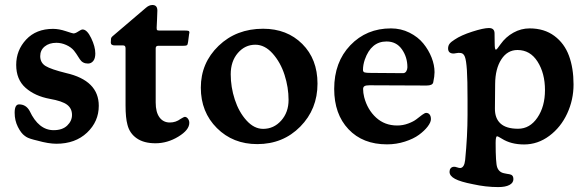

<svg xmlns="http://www.w3.org/2000/svg" viewBox="-20 -573 2389 781"><path d="M100.6 -121.6Q137.2 -43.5 198.2 -43.5Q233.9 -43.5 253.4 -62.3Q272.9 -81.1 272.9 -105.5Q272.9 -131.8 252.9 -147Q232.9 -162.1 182.6 -170.9Q122.1 -182.1 84 -215.8Q45.9 -249.5 45.9 -309.1Q45.9 -368.7 86.4 -412.1Q127 -455.6 195.8 -455.6Q219.7 -455.6 247.6 -446.3Q275.4 -437 278.8 -437Q286.6 -437 298.6 -445.1Q310.5 -453.1 315.9 -453.1Q334 -453.1 350.8 -418.2Q367.7 -383.3 367.7 -355.5Q367.7 -335 359.1 -324.7Q350.6 -314.5 337.9 -314.5Q315.9 -314.5 304.7 -332Q287.6 -359.4 280.8 -367.2Q269 -381.3 249.3 -390.1Q229.5 -398.9 209.5 -398.9Q180.2 -398.9 161.9 -384Q143.6 -369.1 143.6 -344.7Q143.6 -317.9 165.5 -304.4Q187.5 -291 248.5 -275.9Q381.8 -245.6 381.8 -142.6Q381.8 -78.6 334 -33.4Q286.1 11.7 209.5 11.7Q177.2 11.7 132.3 -1Q98.1 -8.8 86.9 -16.1Q83.5 -18.1 80.6 -20.5Q65.9 -30.8 52.7 -56.9Q39.6 -83 39.6 -114.3Q39.6 -148.4 57.6 -148.4Q85.9 -148.4 100.6 -121.6Z M613.3 -155.8Q613.3 -116.7 628.7 -95.7Q644 -74.7 670.9 -74.7Q695.3 -74.7 714.8 -89.4Q728.5 -97.7 731.4 -97.7Q738.8 -97.7 744.4 -90.3Q750 -83 750 -73.2Q750 -44.4 705.6 -17.3Q661.1 9.8 612.3 9.8Q565.4 9.8 536.4 -10.3Q507.3 -30.3 498.5 -65.4Q490.7 -93.3 490.7 -144V-376.5Q490.7 -388.2 481.4 -388.2H447.3Q430.7 -388.2 430.7 -399.9Q430.7 -409.2 431.6 -416Q432.6 -421.4 437.5 -425.3L573.2 -541Q586.4 -552.7 600.1 -552.7Q620.1 -552.7 620.1 -529.8Q620.1 -522.9 618.7 -491.5Q617.2 -460 617.2 -459.5Q617.2 -451.7 619.6 -450.2Q622.1 -448.7 631.3 -448.7H733.4Q743.2 -448.7 746.8 -447.3Q750.5 -445.8 750.5 -440.9Q750.5 -438.5 749 -432.6L745.1 -402.8Q743.7 -391.1 740.2 -388.9Q736.8 -386.7 724.1 -386.7H623.5Q613.3 -386.7 613.3 -376.5Z M796.9 -216.3Q796.9 -316.9 869.1 -386.5Q941.4 -456.1 1050.3 -456.1Q1147.5 -456.1 1209.5 -394.3Q1271.5 -332.5 1271.5 -232.9Q1271.5 -128.9 1201.4 -57.9Q1131.3 13.2 1026.4 13.2Q927.7 13.2 862.3 -52Q796.9 -117.2 796.9 -216.3ZM1050.3 -48.8Q1093.8 -48.8 1123.8 -82.5Q1153.8 -116.2 1153.8 -166.5Q1153.8 -217.3 1137.5 -268.3Q1121.1 -319.3 1089.1 -355.2Q1057.1 -391.1 1018.6 -391.1Q976.6 -391.1 947.5 -357.4Q918.5 -323.7 918.5 -271Q918.5 -218.8 935.1 -168Q951.7 -117.2 982.7 -83Q1013.7 -48.8 1050.3 -48.8Z M1570.3 -457.5Q1610.8 -457.5 1645.5 -440.2Q1680.2 -422.9 1701.9 -396.2Q1723.6 -369.6 1735.6 -338.9Q1747.6 -308.1 1747.6 -279.3Q1747.6 -262.7 1742.2 -237.8Q1739.3 -225.1 1714.8 -225.1L1482.9 -226.1Q1468.8 -226.1 1462.9 -222.7Q1457 -219.2 1457 -210.9Q1457 -195.3 1461.4 -177.7Q1474.6 -127 1509.8 -94.7Q1544.9 -62.5 1595.7 -62.5Q1619.1 -62.5 1640.6 -70.6Q1662.1 -78.6 1674.1 -88.1Q1686 -97.7 1697 -105.7Q1708 -113.8 1713.4 -113.8Q1722.2 -113.8 1727.5 -107.2Q1732.9 -100.6 1732.9 -88.4Q1732.9 -75.7 1719.7 -58.3Q1706.5 -41 1684.3 -24.7Q1662.1 -8.3 1627.2 2.9Q1592.3 14.2 1554.2 14.2Q1455.6 14.2 1397.5 -47.4Q1339.4 -108.9 1339.4 -211.4Q1339.4 -320.3 1405 -388.9Q1470.7 -457.5 1570.3 -457.5ZM1619.1 -275.4Q1627.9 -275.4 1632.6 -283Q1637.2 -290.5 1637.2 -299.3Q1637.2 -340.8 1614.7 -372.6Q1592.3 -404.3 1552.2 -404.3Q1489.7 -404.3 1463.9 -330.6Q1456.5 -308.6 1456.5 -288.6Q1456.5 -280.3 1463.6 -278.3Q1470.7 -276.4 1488.8 -276.4Z M1881.8 -106V-168.5Q1881.8 -248.5 1879.2 -288.1Q1876.5 -327.6 1871.1 -341.8Q1865.7 -356 1854.5 -357.4Q1845.2 -358.9 1835.4 -356.7Q1825.7 -354.5 1820.3 -355.5Q1802.7 -357.9 1802.7 -376Q1802.7 -386.7 1808.6 -394.8Q1814.5 -402.8 1829.6 -412.1Q1855.5 -429.7 1901.1 -444.3Q1946.8 -459 1968.8 -459Q1991.7 -459 1991.7 -437Q1991.7 -431.6 1991.9 -419.2Q1992.2 -406.7 1992.2 -397.9Q1992.2 -383.8 1993.4 -377.2Q1994.6 -370.6 1997.6 -371.1Q2001 -371.1 2016.1 -393.1Q2037.1 -422.9 2068.4 -440.2Q2099.6 -457.5 2134.3 -457.5Q2193.8 -457.5 2234.9 -427Q2275.9 -396.5 2294.4 -346.2Q2313 -295.9 2313 -229.5Q2313 -167 2287.1 -111.1Q2261.2 -55.2 2214.4 -20.3Q2167.5 14.6 2111.8 14.6Q2058.6 14.6 2021.5 -8.8Q2005.9 -18.6 2002 -18.6Q1996.1 -18.6 1996.1 8.3Q1996.1 90.3 2002.4 107.4Q2009.8 127.9 2030.8 131.8Q2034.2 132.8 2041.7 134Q2049.3 135.3 2052.2 135.7Q2068.4 138.2 2068.4 155.3Q2068.4 170.9 2052.2 179.4Q2036.1 188 2006.8 188Q1956.1 188 1903.8 176.3Q1853 166.5 1830.8 154.5Q1808.6 142.6 1808.6 126Q1808.6 117.2 1813 111.8Q1817.4 106.4 1824.7 105.5Q1830.6 104.5 1839.1 107.7Q1847.7 110.8 1853 110.4Q1868.7 108.4 1872.1 78.1Q1881.8 -21 1881.8 -106ZM2087.4 -49.3Q2135.3 -49.3 2166 -94.5Q2196.8 -139.6 2196.8 -206.5Q2196.8 -274.9 2166.7 -322.3Q2136.7 -369.6 2085 -369.6Q2043.9 -369.6 2019.3 -331.5Q1994.6 -293.5 1994.1 -231.4L1993.2 -131.8Q1992.7 -91.8 2015.9 -70.6Q2039.1 -49.3 2087.4 -49.3Z"/></svg>

Font: Cooper* SemiBold
Style: Regular
Weight: 600
Designer: Owen Earl
Foundry: indestructible type*
Version: Version 0.001